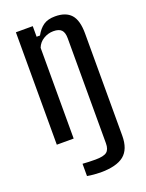

<svg xmlns="http://www.w3.org/2000/svg" viewBox="-152 -683 734 963"><g transform="rotate(-20 215.0 -201.0)"><path d="M213 206Q199 206 179 204.2Q159 202.5 143 199.5V134Q155.5 135 175 135.8Q194.5 136.5 211.5 136.5Q255 136.5 271.8 123.5Q288.5 110.5 288.5 77.5V-483Q288.5 -513.5 275.5 -527.2Q262.5 -541 232.5 -541Q204.5 -541 179.8 -526.2Q155 -511.5 144.5 -484.5V0H54.5V-600H144.5V-543.5H162.5Q180 -575.5 203.8 -591.8Q227.5 -608 266 -608Q323 -608 350.8 -577Q378.5 -546 378.5 -476V69.5Q378.5 142 338.8 174Q299 206 213 206Z"/></g></svg>

Font: Big Shoulders Text Thin Medium
Style: Regular
Weight: 500
Version: Version 2.002